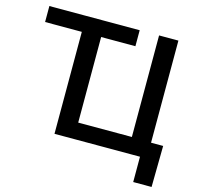

<svg xmlns="http://www.w3.org/2000/svg" viewBox="-123 -858 1178 1144"><g transform="rotate(15 466.0 -286.0)"><path d="M42.5 -628.9V-727.5H599.6V-628.9ZM838.4 0H269V-727.5H388.2V-101.1H719.2V-727.5H838.4ZM796.4 156.2V0H757.3V-97.7H913.1L909.7 156.2Z"/></g></svg>

Font: Inter
Style: 540
Weight: 540
Designer: Rasmus Andersson
Foundry: rsms
Version: Version 4.001;git-66647c0bb